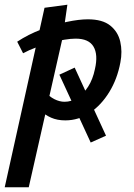

<svg xmlns="http://www.w3.org/2000/svg" viewBox="-53 -506 567 815"><path d="M-33 289 136 -473 233 -486 213 -347 69 289ZM332 99 199 -189 264 -219 397 70ZM224 5Q190 5 164 -6.5Q138 -18 121 -35.5Q104 -53 96 -71L136 -119Q156 -96 178 -85Q200 -74 221 -74Q250 -74 275.5 -90.5Q301 -107 321 -138Q341 -169 350 -213Q364 -274 344 -308Q324 -342 268 -342Q248 -342 220.5 -337.5Q193 -333 162 -324.5Q131 -316 101 -305Q71 -294 45 -280L20 -329Q67 -360 122.5 -381Q178 -402 230 -413Q282 -424 320 -424Q382 -424 415 -397.5Q448 -371 457.5 -329Q467 -287 458 -241Q445 -171 411 -115.5Q377 -60 329 -27.5Q281 5 224 5Z"/></svg>

Font: Ysabeau
Style: Bold Italic
Weight: 700
Italic angle: -12°
Designer: Christian Thalmann (Catharsis Fonts)
Version: Version 2.002